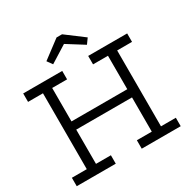

<svg xmlns="http://www.w3.org/2000/svg" viewBox="-211 -1162 1320 1348"><g transform="rotate(-30 449.0 -487.5)"><path d="M700.3 -412.4V-345.9H190.7V-412.4ZM27.6 -683.6V-752H344V-683.6H223.1V-68.4H344V0H27.6V-68.4H148.5V-683.6ZM554.5 -683.6V-752H870.5V-683.6H750V-68.4H870.5V0H554.5V-68.4H675.4V-683.6ZM471.5 -975.4 616.7 -866.3 586.2 -824.1 449.3 -909.9 312.3 -824.1 281.9 -866.3 427 -975.4Z"/></g></svg>

Font: Hepta Slab ExtraLight
Style: Regular
Weight: 200
Designer: Michael LaGattuta
Foundry: Michael LaGattuta
Version: Version 1.100